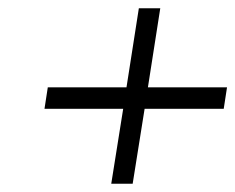

<svg xmlns="http://www.w3.org/2000/svg" viewBox="-20 -528 571 466"><path d="M88 -264H279L250 -82H302L331 -264H523L531 -316H339L369 -508H317L287 -316H96Z"/></svg>

Font: Charger Sport
Style: ExLitExtObl
Weight: 200
Designer: Jasper
Foundry: Cannot Into Space Fonts
Version: Version 1.1